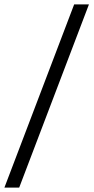

<svg xmlns="http://www.w3.org/2000/svg" viewBox="-42 -750 426 870"><path d="M-22 100 294 -730H361L45 100Z"/></svg>

Font: MuseoModerno Thin Light
Style: Regular
Weight: 300
Version: Version 1.003